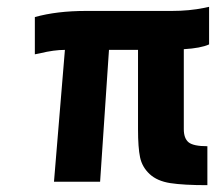

<svg xmlns="http://www.w3.org/2000/svg" viewBox="-20 -532 632 562"><path d="M384 -154V-386H299L273 0H138L170 -386Q138 -386 97 -376L82 -373V-482Q146 -500 232 -500H483Q534 -500 578 -509L592 -512V-402Q568 -391 518 -388V-154Q518 -127 532 -115.5Q546 -104 587 -104V10Q517 10 478.5 4Q440 -2 418 -22.5Q396 -43 390 -71.5Q384 -100 384 -154Z"/></svg>

Font: Titillium Web
Style: Bold Italic
Weight: 700
Italic angle: -13°
Version: Version 1.001;PS 57.000;hotconv 1.0.70;makeotf.lib2.5.55311